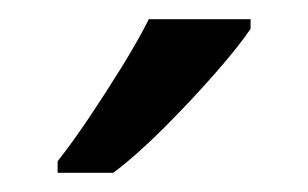

<svg xmlns="http://www.w3.org/2000/svg" viewBox="-20 -786 321 200"><path d="M241 -756Q229 -738 204 -709.5Q179 -681 150.5 -652.5Q122 -624 98 -606H40V-618Q55 -637 72.5 -663Q90 -689 107 -716.5Q124 -744 135 -766H241Z"/></svg>

Font: Noto Sans Cypro Minoan
Style: Regular
Weight: 400
Designer: David Williams
Foundry: David Williams
Version: Version 1.503; ttfautohint (v1.8.4.7-5d5b)